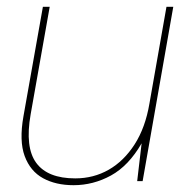

<svg xmlns="http://www.w3.org/2000/svg" viewBox="-20 -532 555 564"><path d="M196 12Q144 12 106.5 -8.5Q69 -29 52.5 -73.5Q36 -118 49 -191L106 -512H126L70 -196Q53 -99 86.5 -53.5Q120 -8 201 -8Q255 -8 299.5 -33.5Q344 -59 375.5 -108Q407 -157 419 -228L469 -512H489L399 0H383L396 -111Q358 -45 306 -16.5Q254 12 196 12Z"/></svg>

Font: DM Sans 12pt Thin
Style: Italic
Weight: 250
Italic angle: -10°
Version: Version 4.004;gftools[0.9.30]